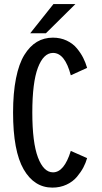

<svg xmlns="http://www.w3.org/2000/svg" viewBox="-20 -886 490 918"><path d="M124.5 -727 235.5 -866.5H340.5L199.5 -727ZM230.5 11Q143.5 11 93 -76.5Q42.5 -164 42.5 -348Q42.5 -441.5 56.5 -511.5Q70.5 -581.5 96.5 -623.5Q122.5 -665.5 156.5 -685.8Q190.5 -706 233 -706Q269 -706 298.8 -692Q328.5 -678 347.5 -655Q366.5 -632 378 -609Q389.5 -586 396.5 -561.5L318.5 -526Q290.5 -633 233.5 -633Q188 -633 161.2 -562.2Q134.5 -491.5 134.5 -348Q134.5 -204.5 161.5 -133.2Q188.5 -62 233.5 -62Q287 -62 318.5 -164.5L396.5 -130Q390 -107 378.5 -85.2Q367 -63.5 347.8 -40.5Q328.5 -17.5 298 -3.2Q267.5 11 230.5 11Z"/></svg>

Font: League Mono Condensed
Style: Regular
Weight: 400
Width: 1
Designer: Tyler Finck
Foundry: The League of Moveable Type / Tyler Finck
Version: Version 2.210